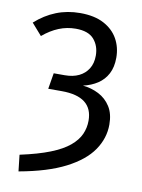

<svg xmlns="http://www.w3.org/2000/svg" viewBox="-89 -762 682 925"><g transform="rotate(10 252.0 -299.5)"><path d="M228 -701Q298 -701 344 -676.5Q390 -652 413 -611Q436 -570 436 -519Q436 -473 419 -440.5Q402 -408 371.5 -388Q341 -368 301 -359Q343 -355 379 -336.5Q415 -318 437 -283.5Q459 -249 459 -196Q459 -129 419 -70.5Q379 -12 292.5 32.5Q206 77 67 102L58 22Q146 3 204 -20Q262 -43 295.5 -71Q329 -99 343 -130.5Q357 -162 357 -197Q357 -256 319 -285.5Q281 -315 205 -315H139L152 -393H206Q246 -393 275 -407Q304 -421 320.5 -447.5Q337 -474 337 -512Q337 -559 309.5 -591Q282 -623 220 -623Q177 -623 137.5 -607Q98 -591 60 -559L10 -616Q57 -658 111 -679.5Q165 -701 228 -701Z"/></g></svg>

Font: Fira Sans Variable
Style: Regular
Weight: 400
Designer: Carrois Corporate & Edenspiekermann AG
Foundry: Carrois Corporate GbR & Edenspiekermann AG
Version: Version 4.202